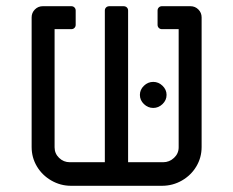

<svg xmlns="http://www.w3.org/2000/svg" viewBox="-20 -599 752 619"><path d="M82 -125V-543Q82 -558 92.5 -568.5Q103 -579 118 -579H210Q216 -579 220 -575Q224 -571 224 -565V-519Q224 -513 220 -509Q216 -505 210 -505H156V-124Q156 -104 170.5 -90Q185 -76 205 -76H318V-565Q318 -571 322 -575Q326 -579 333 -579H378Q385 -579 389 -575Q393 -571 393 -565V-76H506Q526 -76 541 -90Q556 -104 556 -124V-505H502Q496 -505 492 -509Q488 -513 488 -519V-565Q488 -571 492 -575Q496 -579 502 -579H594Q609 -579 619.5 -568.5Q630 -558 630 -543V-125Q630 -91 613 -62.5Q596 -34 566.5 -17Q537 0 502 0H209Q175 0 145.5 -17Q116 -34 99 -62.5Q82 -91 82 -125ZM431 -293Q431 -310 444 -322.5Q457 -335 474 -335Q491 -335 504 -322.5Q517 -310 517 -293Q517 -276 504 -263.5Q491 -251 474 -251Q457 -251 444 -263.5Q431 -276 431 -293Z"/></svg>

Font: Miriam Libre
Style: Regular
Weight: 400
Designer: Michal Sahar
Foundry: Hagilda
Version: Version 1.001